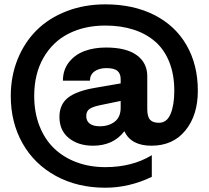

<svg xmlns="http://www.w3.org/2000/svg" viewBox="-20 -752 965 888"><path d="M466.8 116.2Q337.9 116.2 238 61.5Q138.2 6.8 84 -89.6Q29.8 -186 29.8 -308.1Q29.8 -399.4 61.5 -478Q93.3 -556.6 149.7 -612.5Q206.1 -668.5 288.1 -700.2Q370.1 -731.9 466.8 -731.9Q596.7 -731.9 693.8 -682.6Q791 -633.3 843 -542.7Q895 -452.1 895 -332Q895 -219.2 837.6 -148.7Q780.3 -78.1 680.2 -78.1Q586.4 -78.1 555.2 -145Q503.9 -78.1 410.2 -78.1Q341.8 -78.1 298.3 -113.5Q254.9 -148.9 254.9 -210.9Q254.9 -269 294.7 -300.3Q334.5 -331.5 421.9 -346.2L538.1 -366.2V-386.2Q538.1 -411.1 523.2 -424.1Q508.3 -437 472.2 -437Q438.5 -437 417.2 -421.9Q396 -406.7 396 -378.9H271Q271 -428.7 298.8 -464.1Q326.7 -499.5 370.8 -515.9Q415 -532.2 470.2 -532.2Q564 -532.2 612.5 -496.8Q661.1 -461.4 661.1 -399.9V-248Q661.1 -212.9 673.8 -198.5Q686.5 -184.1 714.8 -184.1Q752 -184.1 769 -225.3Q786.1 -266.6 786.1 -332Q786.1 -407.2 762.9 -465.3Q739.7 -523.4 697.3 -560.1Q654.8 -596.7 596.7 -615.2Q538.6 -633.8 466.8 -633.8Q371.1 -633.8 297.4 -596.4Q223.6 -559.1 180.9 -484.6Q138.2 -410.2 138.2 -308.1Q138.2 -231.4 162.8 -168.9Q187.5 -106.4 231.2 -64.9Q274.9 -23.4 335.2 -1.2Q395.5 21 466.8 21Q591.3 21 682.1 -34.2V65.9Q577.1 116.2 466.8 116.2ZM378.9 -214.8Q378.9 -192.9 394.8 -180.4Q410.6 -168 441.9 -168Q482.9 -168 510.5 -189.2Q538.1 -210.4 538.1 -253.9V-285.2L445.8 -266.1Q409.7 -258.8 394.3 -248.3Q378.9 -237.8 378.9 -214.8Z"/></svg>

Font: Aspekta 400
Style: Bold
Weight: 700
Designer: Ivo Dolenc
Version: Version 2.000